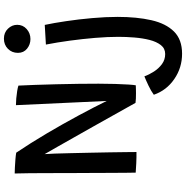

<svg xmlns="http://www.w3.org/2000/svg" viewBox="-4 -728 974 1006"><g transform="rotate(-90 483.0 -225.0)"><path d="M189.5 3Q163.5 3.5 130.8 2Q98 0.5 81.5 -1Q81 -10 80.8 -43Q80.5 -76 80.2 -124.8Q80 -173.5 79.8 -230Q79.5 -286.5 79.2 -342.8Q79 -399 79 -447Q79 -504 78.5 -555.5Q78 -607 77 -635Q87 -635 108.2 -634Q129.5 -633 151.2 -631.2Q173 -629.5 186 -627Q236.5 -552 286.8 -467Q337 -382 381 -300.2Q425 -218.5 457 -153L435 -628.5Q450.5 -628.5 470.5 -626.8Q490.5 -625 509 -622Q527.5 -619 537.5 -615.5Q539.5 -580.5 541.2 -528.2Q543 -476 544.5 -416.8Q546 -357.5 546.8 -299.8Q547.5 -242 547.5 -195.5Q547.5 -150.5 546.2 -109Q545 -67.5 543 -38.2Q541 -9 539 -0.5Q528 0 517.5 0.2Q507 0.5 497 0.5Q482.5 0.5 469.5 0Q456.5 -0.5 447 -2Q440 -14.5 421.8 -47.2Q403.5 -80 378.2 -125Q353 -170 324.5 -220.8Q296 -271.5 268 -320.8Q240 -370 216.8 -411.2Q193.5 -452.5 178.5 -478Q180 -463 181.2 -426.8Q182.5 -390.5 183.5 -341.8Q184.5 -293 185.8 -240Q187 -187 187.8 -137.8Q188.5 -88.5 189 -51.2Q189.5 -14 189.5 3ZM783.5 -691.5Q815.5 -691.5 835.8 -670.2Q856 -649 856 -622Q856 -592 833.8 -572.2Q811.5 -552.5 781.5 -552.5Q753 -552.5 731 -570.2Q709 -588 709 -618Q709 -649.5 730.2 -670.5Q751.5 -691.5 783.5 -691.5ZM897.5 -95.5Q897.5 5 880.2 81Q863 157 821 199.5Q779 242 704.5 242Q631 242 571.8 201.2Q512.5 160.5 489.5 94Q508 80 537.5 66Q567 52 586 44.5Q595 69.5 611.2 94.8Q627.5 120 650.5 136.8Q673.5 153.5 703 153.5Q732 153.5 749.8 130.8Q767.5 108 776.8 71.5Q786 35 789.5 -8Q793 -51 793 -91.5Q793 -148 787.5 -213.8Q782 -279.5 773 -346Q764 -412.5 752.5 -471.5L855.5 -477.5Q865.5 -431 875.2 -365.2Q885 -299.5 891.2 -228.8Q897.5 -158 897.5 -95.5Z"/></g></svg>

Font: Grandstander
Style: Regular
Weight: 400
Designer: Tyler Finck
Foundry: Etcetera Type Co
Version: Version 1.200; ttfautohint (v1.8.3)